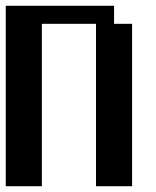

<svg xmlns="http://www.w3.org/2000/svg" viewBox="-20 -645 540 665"><path d="M0 -625H375V-562.5H437.5V0H312.5V-562.5H125V0H0Z"/></svg>

Font: NeoDunggeunmo Code
Style: Regular
Weight: 400
Monospace: yes
Version: Version 1.600